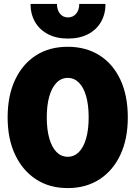

<svg xmlns="http://www.w3.org/2000/svg" viewBox="-20 -949 690 981"><path d="M326 12Q233 12 164.5 -32.5Q96 -77 57.5 -158Q19 -239 19 -349Q19 -461 57.5 -542Q96 -623 164.5 -666.5Q233 -710 326 -710Q419 -710 488 -666.5Q557 -623 595 -542Q633 -461 633 -349Q633 -239 595 -158Q557 -77 488 -32.5Q419 12 326 12ZM326 -148Q359 -148 383 -172Q407 -196 420 -241.5Q433 -287 433 -349Q433 -413 420 -458Q407 -503 383 -527Q359 -551 326 -551Q293 -551 269 -526.5Q245 -502 232 -457Q219 -412 219 -349Q219 -287 232 -241.5Q245 -196 269 -172Q293 -148 326 -148ZM327 -752Q268 -752 225 -774.5Q182 -797 159 -837Q136 -877 136 -929H271Q271 -898 286.5 -879Q302 -860 327 -860Q353 -860 369 -879Q385 -898 385 -929H519Q519 -877 496 -837Q473 -797 430 -774.5Q387 -752 327 -752Z"/></svg>

Font: Azeret Mono Thin ExtraBold
Style: Regular
Weight: 800
Version: Version 1.002